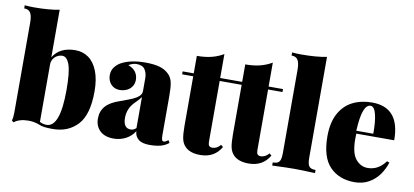

<svg xmlns="http://www.w3.org/2000/svg" viewBox="-72 -1028 2778 1289"><g transform="rotate(10 1316.5 -383.0)"><path d="M568.8 -282.2Q568.8 -123.5 504.6 -54.7Q440.4 14.2 335.9 14.2Q302.7 14.2 280.3 11.5Q257.8 8.8 237.8 0Q204.1 -12.7 166 -12.7Q135.7 -12.7 109.6 -4.9Q83.5 2.9 69.8 16.1L56.2 5.9Q63 -15.1 63 -48.8V-662.1Q63 -708.5 50.3 -729.2Q37.6 -750 6.8 -750V-771Q38.1 -768.1 68.8 -768.1Q173.8 -768.1 243.2 -782.2V-458Q288.6 -533.2 395 -533.2Q445.8 -533.2 484.9 -505.4Q523.9 -477.5 546.4 -421.1Q568.8 -364.7 568.8 -282.2ZM381.8 -258.8Q381.8 -382.3 364 -431.6Q346.2 -481 314.9 -481Q296.4 -481 279.8 -471.7Q263.2 -462.4 253.2 -446Q243.2 -429.7 243.2 -409.2V-17.6Q266.1 -5.9 290 -5.9Q381.8 -5.9 381.8 -258.8Z M1035.6 -482.9Q1055.2 -462.4 1061.8 -430.9Q1068.4 -399.4 1068.4 -342.8V-75.2Q1068.4 -51.3 1071.8 -41.7Q1075.2 -32.2 1083.5 -32.2Q1091.3 -32.2 1097.9 -35.9Q1104.5 -39.6 1114.7 -46.9L1124.5 -29.8Q1101.1 -10.3 1069.8 -1.7Q1038.6 6.8 994.6 6.8Q941.9 6.8 917.2 -14.4Q892.6 -35.6 891.6 -68.8Q870.6 -34.2 832.5 -13.7Q794.4 6.8 748.5 6.8Q689.5 6.8 656 -24.4Q622.6 -55.7 622.6 -107.9Q622.6 -159.2 653.3 -193.4Q684.1 -227.5 749.5 -249Q802.7 -268.1 828.4 -279.1Q854 -290 871.3 -305.4Q888.7 -320.8 888.7 -341.8V-431.2Q888.7 -462.9 872.8 -488Q856.9 -513.2 814.5 -513.2Q801.8 -513.2 787.4 -508.3Q772.9 -503.4 761.7 -496.1Q828.6 -471.2 828.6 -405.8Q828.6 -382.3 816.7 -363.3Q804.7 -344.2 782.7 -333Q760.7 -321.8 732.4 -321.8Q708 -321.8 689.5 -333.3Q670.9 -344.7 660.6 -364.7Q650.4 -384.8 650.4 -409.2Q650.4 -439.5 667.2 -462.6Q684.1 -485.8 712.4 -501Q775.4 -533.2 872.6 -533.2Q929.7 -533.2 969.2 -522.2Q1008.8 -511.2 1035.6 -482.9ZM849.6 -256.8Q800.8 -209.5 800.8 -144Q800.8 -73.2 851.6 -73.2Q872.6 -73.2 888.7 -89.8V-300.8Q881.3 -288.6 849.6 -256.8Z M1481.9 -518.1V-498H1383.8V-84Q1383.8 -64.5 1390.6 -56.2Q1397.5 -47.9 1414.1 -47.9Q1426.3 -47.9 1440.9 -54.9Q1455.6 -62 1467.8 -77.1L1482.9 -64.9Q1437 14.2 1340.8 14.2Q1272 14.2 1237.8 -20Q1217.3 -40.5 1210.4 -71.8Q1203.6 -103 1203.6 -159.2V-498H1127.9V-518.1H1203.6V-637.2Q1257.8 -637.2 1301.3 -647.7Q1344.7 -658.2 1383.8 -681.2V-518.1Z M1812 -518.1V-498H1713.9V-84Q1713.9 -64.5 1720.7 -56.2Q1727.5 -47.9 1744.1 -47.9Q1756.3 -47.9 1771 -54.9Q1785.6 -62 1797.9 -77.1L1813 -64.9Q1767.1 14.2 1670.9 14.2Q1602.1 14.2 1567.9 -20Q1547.4 -40.5 1540.5 -71.8Q1533.7 -103 1533.7 -159.2V-498H1458V-518.1H1533.7V-637.2Q1587.9 -637.2 1631.3 -647.7Q1674.8 -658.2 1713.9 -681.2V-518.1Z M2121.6 -21V0L2103.5 -0.5Q2031.7 -3.9 1979.5 -3.9Q1926.8 -3.9 1849.1 -0.5L1829.6 0V-21Q1850.6 -21 1862.8 -27.3Q1875 -33.7 1880.4 -49.3Q1885.7 -64.9 1885.7 -92.8V-662.1Q1885.7 -708.5 1873 -729.2Q1860.4 -750 1829.6 -750V-771Q1860.8 -768.1 1891.6 -768.1Q1996.6 -768.1 2065.4 -782.2V-92.8Q2065.4 -64.9 2070.8 -49.3Q2076.2 -33.7 2088.4 -27.3Q2100.6 -21 2121.6 -21Z M2584 -162.1 2601.1 -155.8Q2586.9 -111.3 2560.1 -73Q2533.2 -34.7 2490.7 -10.3Q2448.2 14.2 2392.1 14.2Q2287.1 14.2 2223.9 -51Q2160.6 -116.2 2160.6 -258.8Q2160.6 -351.6 2193.8 -413.1Q2227.1 -474.6 2284.9 -503.9Q2342.8 -533.2 2418 -533.2Q2606.9 -533.2 2606.9 -309.1H2348.6Q2347.7 -297.4 2347.7 -272.9Q2347.7 -176.8 2381.1 -136Q2414.6 -95.2 2462.9 -95.2Q2535.6 -95.2 2584 -162.1ZM2345.2 -328.1H2460.9Q2461.9 -407.7 2449.5 -458.7Q2437 -509.8 2410.6 -509.8Q2383.3 -509.8 2366.7 -466.8Q2350.1 -423.8 2345.2 -328.1Z"/></g></svg>

Font: TypoPRO Playfair Display
Style: Regular
Weight: 900
Designer: Claus Eggers Sørensen
Foundry: Claus Eggers Sørensen
Version: Version 1.004;PS 001.004;hotconv 1.0.70;makeotf.lib2.5.58329